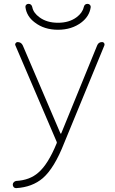

<svg xmlns="http://www.w3.org/2000/svg" viewBox="-20 -764 596 991"><path d="M111.3 -727.5Q110.4 -734.4 115.2 -739.3Q120.1 -744.1 127 -744.1Q142.6 -744.1 146.5 -727.5Q152.3 -697.3 183.6 -674.8Q221.7 -646.5 279.3 -646.5Q336.9 -646.5 375 -674.8Q405.3 -697.3 412.1 -726.6Q416 -744.1 431.6 -744.1Q439.5 -744.1 444.3 -738.8Q449.2 -733.4 448.2 -726.6Q441.4 -679.7 400.4 -648.4Q350.6 -610.4 279.3 -610.4Q208 -610.4 159.2 -648.4Q117.2 -679.7 111.3 -727.5ZM292 -75.2Q293 -74.2 293.9 -74.2Q294.9 -74.2 295.9 -75.2L481.4 -529.3Q488.3 -546.9 506.8 -546.9Q513.7 -546.9 517.6 -541Q519.5 -538.1 519.5 -534.2Q519.5 -532.2 518.6 -529.3L311.5 -26.4Q260.7 103.5 201.2 155.3Q146.5 202.1 63.5 207Q63.5 207 62.5 207Q55.7 207 50.8 202.1Q45.9 196.3 45.9 189Q45.9 181.6 51.3 176.3Q56.6 170.9 63.5 169.9Q133.8 166 177.7 127Q227.5 85 272.5 -24.4Q274.4 -28.3 272.5 -32.2L59.6 -529.3Q56.6 -535.2 60.5 -541Q64.5 -546.9 70.3 -546.9Q89.8 -546.9 97.7 -529.3Z"/></svg>

Font: Gen Jyuu Gothic ExtraLight
Style: Regular
Weight: 100
Designer: [Source Han Sans]
Ryoko NISHIZUKA  (kana & ideographs); Paul D. Hunt (Latin, Greek & Cyrillic); Wenlong ZHANG  (bopomofo
Version: Version 1.002.20150607